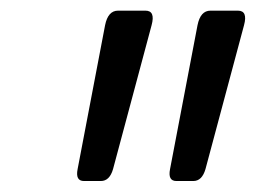

<svg xmlns="http://www.w3.org/2000/svg" viewBox="-20 -737 473 355"><path d="M174.3 -690.4Q179.7 -717.3 198.2 -717.3H249Q267.6 -717.3 260.3 -690.4L189 -424.3Q182.6 -402.3 166.5 -402.3H135.3Q119.1 -402.3 123.5 -424.3ZM345.2 -690.4Q350.6 -717.3 369.1 -717.3H419.9Q438.5 -717.3 431.2 -690.4L359.9 -424.3Q353.5 -402.3 337.4 -402.3H306.2Q290 -402.3 294.4 -424.3Z"/></svg>

Font: Istok
Style: Italic
Weight: 500
Italic angle: -13°
Designer: Andrey V. Panov
Foundry: Andrey V. Panov
Version: Version 1.0.3